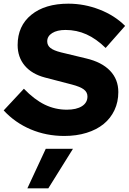

<svg xmlns="http://www.w3.org/2000/svg" viewBox="-36 -730 701 1045"><path d="M-16 -129 94 -247Q151 -188 207.5 -160.5Q264 -133 328 -133Q380 -133 410 -152Q440 -171 440 -205Q440 -228 420.5 -243Q401 -258 355 -270L209 -308Q137 -327 98.5 -373Q60 -419 60 -485Q60 -589 134.5 -649.5Q209 -710 336 -710Q423 -710 505.5 -678Q588 -646 645 -589L539 -469Q488 -519 434.5 -543Q381 -567 321 -567Q275 -567 248 -550Q221 -533 221 -505Q221 -483 238.5 -469Q256 -455 296 -445L433 -412Q518 -392 563 -345Q608 -298 608 -229Q608 -175 587 -130.5Q566 -86 528 -55Q490 -24 435 -7Q380 10 314 10Q216 10 131 -26Q46 -62 -16 -129ZM213 80H361L227 295H113Z"/></svg>

Font: Red Hat Display Black
Style: Italic
Weight: 900
Italic angle: -12°
Designer: Pentagram / MCKL
Foundry: Pentagram / MCKL
Version: Version 1.003; Red Hat Display Black Italic